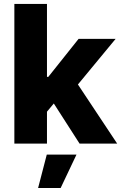

<svg xmlns="http://www.w3.org/2000/svg" viewBox="-20 -727 613 972"><path d="M52.7 -707H217.8V-337.9H224.6L377.9 -530.3H565.4L374.5 -299.3L573.2 0H382.8L252.4 -203.1L217.8 -161.6V0H52.7ZM216.8 55.7H367.2L287.1 224.6H172.9Z"/></svg>

Font: Pretendard Std ExtraBold
Style: Regular
Weight: 800
Designer: Base glyphs from Inter by Rasmus Andersson; Hangeul glyphs from Noto Sans CJK(Source Han Sans) by Jang Soo-young and Kan
Foundry: Kil Hyung-jin
Version: Version 1.309